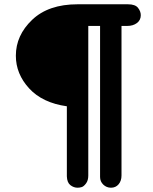

<svg xmlns="http://www.w3.org/2000/svg" viewBox="-20 -715 712 896"><path d="M54 -455Q54 -550 130 -622.5Q206 -695 342 -695H577Q611 -695 624 -678.5Q637 -662 637 -644Q637 -621 619 -607.5Q601 -594 574 -594H547V104Q547 129 533.5 145Q520 161 498 161Q477 161 462 146.5Q447 132 447 111V-594H392V104Q392 127 381.5 141Q371 155 361.5 158Q352 161 342 161Q324 161 308.5 149Q293 137 292 108V-219Q178 -235 116 -302.5Q54 -370 54 -455Z"/></svg>

Font: Coval
Style: Black
Weight: 1000
Foundry: Context Ltd
Version: Version 001.000